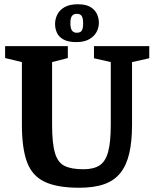

<svg xmlns="http://www.w3.org/2000/svg" viewBox="-20 -865 724 903"><path d="M353 18Q249 18 190 -10Q131 -38 107 -103Q83 -168 83 -278V-573L4 -592V-648H299V-592L225 -573V-278Q225 -191 238.5 -145.5Q252 -100 284 -84.5Q316 -69 372 -69Q420 -69 448 -87Q476 -105 488.5 -150.5Q501 -196 501 -278V-573L422 -591V-648H682V-591L601 -573V-278Q601 -200 588 -144Q575 -88 546.5 -52Q518 -16 470.5 1Q423 18 353 18ZM339 -667Q301 -667 279 -679Q257 -691 248 -710.5Q239 -730 239 -752Q239 -775 249.5 -796.5Q260 -818 284 -831.5Q308 -845 346 -845Q383 -845 404.5 -832.5Q426 -820 435.5 -800Q445 -780 445 -758Q445 -735 434 -714.5Q423 -694 399.5 -680.5Q376 -667 339 -667ZM341 -711Q358 -711 364.5 -721Q371 -731 371 -754Q371 -779 364.5 -789.5Q358 -800 341 -800Q326 -800 318.5 -790Q311 -780 311 -756Q311 -732 318.5 -721.5Q326 -711 341 -711Z"/></svg>

Font: Faustina Light
Style: Bold
Weight: 700
Version: Version 1.200